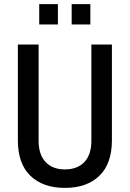

<svg xmlns="http://www.w3.org/2000/svg" viewBox="-20 -903 632 935"><path d="M296 12Q189 12 128 -47Q67 -106 67 -220V-686H168V-218Q168 -150 202 -114Q236 -78 296 -78Q357 -78 391 -114Q425 -150 425 -218V-686H525V-220Q525 -106 464 -47Q403 12 296 12ZM329 -784V-883H420V-784ZM171 -784V-883H262V-784Z"/></svg>

Font: Archivo Narrow Medium
Style: Regular
Weight: 500
Designer: Hector Gatti
Foundry: Omnibus-Type
Version: Version 3.002